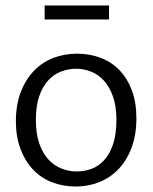

<svg xmlns="http://www.w3.org/2000/svg" viewBox="-20 -672 557 701"><path d="M478 -240Q478 -181 461 -134.5Q444 -88 414 -56Q384 -24 343.5 -7.5Q303 9 257 9Q210 9 170 -6.5Q130 -22 101 -52.5Q72 -83 55 -127.5Q38 -172 38 -230Q38 -289 55.5 -335Q73 -381 103 -412.5Q133 -444 173.5 -460Q214 -476 261 -476Q307 -476 347 -461Q387 -446 416 -416Q445 -386 461.5 -342Q478 -298 478 -240ZM405 -235Q405 -284 392.5 -319.5Q380 -355 359.5 -377.5Q339 -400 312.5 -410.5Q286 -421 258 -421Q230 -421 203.5 -411Q177 -401 156.5 -379Q136 -357 123.5 -321.5Q111 -286 111 -235Q111 -184 123.5 -148Q136 -112 157 -89.5Q178 -67 205 -56.5Q232 -46 260 -46Q288 -46 314 -55.5Q340 -65 360.5 -87.5Q381 -110 393 -146Q405 -182 405 -235ZM378 -652V-601H143V-652Z"/></svg>

Font: Mukta Vaani Light
Style: Regular
Weight: 300
Designer: Noopur Datye, Girish Dalvi, Yashodeep Gholap, Pallavi Karambelkar
Foundry: Ek Type
Version: Version 2.538;PS 1.000;hotconv 16.6.51;makeotf.lib2.5.65220;